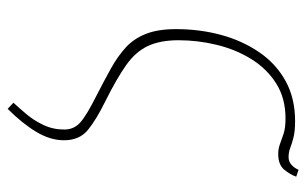

<svg xmlns="http://www.w3.org/2000/svg" viewBox="-169 -422 799 501"><g transform="rotate(90 230.5 -171.5)"><path d="M264 208 248 193Q261 179 277.5 159.5Q294 140 306 115Q318 90 318 60Q318 35 299.5 18.5Q281 2 231 -23Q192 -43 159.5 -61Q127 -79 104 -100Q81 -121 68.5 -152.5Q56 -184 56 -231Q56 -293 71 -348.5Q86 -404 116 -448Q146 -492 191 -517Q236 -542 296 -542Q322 -542 338 -538Q354 -534 365.5 -529.5Q377 -525 390 -525Q402 -525 410.5 -533Q419 -541 423 -551L441 -545Q436 -530 423 -514Q410 -498 382 -498Q368 -498 356 -502.5Q344 -507 329 -512Q314 -517 289 -517Q236 -517 197.5 -492.5Q159 -468 134 -427.5Q109 -387 97 -337.5Q85 -288 85 -238Q85 -190 100 -158Q115 -126 149.5 -101.5Q184 -77 242 -48Q293 -23 319.5 -1Q346 21 346 61Q346 97 324 133.5Q302 170 264 208Z"/></g></svg>

Font: Noto Serif Thin
Style: Italic
Weight: 100
Italic angle: -12°
Designer: Monotype Design Team
Foundry: Monotype Imaging Inc.
Version: Version 2.014; ttfautohint (v1.8.4.7-5d5b)